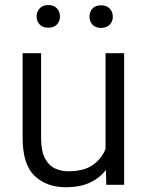

<svg xmlns="http://www.w3.org/2000/svg" viewBox="-20 -742 590 771"><path d="M406.7 0 405.3 -59.6Q380.4 -26.9 340.8 -8.5Q301.3 9.8 244.1 9.8Q166.5 9.8 118.7 -36.1Q70.8 -82 70.8 -189V-528.3H145V-188Q145 -136.2 160.2 -106.9Q175.3 -77.6 200.4 -65.9Q225.6 -54.2 254.4 -54.2Q316.9 -54.2 352.5 -79.3Q388.2 -104.5 403.8 -144V-528.3H478.5V0ZM127 -675.8Q127 -694.8 139.2 -708.3Q151.4 -721.7 173.8 -721.7Q196.8 -721.7 208.7 -708.3Q220.7 -694.8 220.7 -675.8Q220.7 -656.7 208.7 -643.8Q196.8 -630.9 173.8 -630.9Q151.4 -630.9 139.2 -643.8Q127 -656.7 127 -675.8ZM339.4 -674.8Q339.4 -694.3 351.3 -707.5Q363.3 -720.7 385.7 -720.7Q408.2 -720.7 420.7 -707.5Q433.1 -694.3 433.1 -674.8Q433.1 -656.2 420.7 -643.1Q408.2 -629.9 385.7 -629.9Q363.3 -629.9 351.3 -643.1Q339.4 -656.2 339.4 -674.8Z"/></svg>

Font: Vazirmatn UI FD Light
Style: Regular
Weight: 300
Designer: Saber Rastikerdar
Foundry: Saber Rastikerdar
Version: Version 33.003